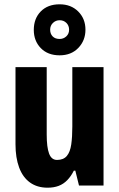

<svg xmlns="http://www.w3.org/2000/svg" viewBox="-20 -862 554 892"><path d="M461 -550V0H347L330 -69H323Q310 -43 292.5 -25Q275 -7 252.5 1.5Q230 10 201 10Q153 10 119.5 -14Q86 -38 69 -83.5Q52 -129 52 -192V-550H197V-237Q197 -178 208 -148.5Q219 -119 245 -119Q275 -119 290.5 -137.5Q306 -156 311 -191Q316 -226 316 -274V-550ZM257 -605Q202 -605 169.5 -638.5Q137 -672 137 -723Q137 -776 169.5 -809Q202 -842 257 -842Q310 -842 343.5 -808.5Q377 -775 377 -724Q377 -674 344 -639.5Q311 -605 257 -605ZM257 -681Q275 -681 288 -693Q301 -705 301 -724Q301 -743 288.5 -755.5Q276 -768 257 -768Q239 -768 226 -755.5Q213 -743 213 -724Q213 -705 224.5 -693Q236 -681 257 -681Z"/></svg>

Font: Noto Sans Khmer ExtraCondensed ExtraBold
Style: Regular
Weight: 800
Width: 2
Designer: Danh Hong and the Monotype Design Team
Foundry: Monotype Imaging Inc.
Version: Version 2.004